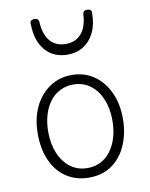

<svg xmlns="http://www.w3.org/2000/svg" viewBox="-93 -905 775 992"><g transform="rotate(-10 294.5 -409.0)"><path d="M295 19Q227 19 176.5 -14Q126 -47 98.5 -107.5Q71 -168 71 -250Q71 -310 87.5 -359Q104 -408 134.5 -444Q165 -480 205.5 -499.5Q246 -519 295 -519Q361 -519 411 -485Q461 -451 489.5 -390.5Q518 -330 518 -252Q518 -204 507.5 -162Q497 -120 478 -87Q459 -54 432 -30Q405 -6 370.5 6.5Q336 19 295 19ZM295 -31Q333 -31 364 -47Q395 -63 417 -92.5Q439 -122 451 -162.5Q463 -203 463 -252Q463 -315 442 -364.5Q421 -414 383.5 -441.5Q346 -469 295 -469Q257 -469 225.5 -453Q194 -437 172 -408Q150 -379 138 -338.5Q126 -298 126 -250Q126 -186 147 -136.5Q168 -87 206 -59Q244 -31 295 -31ZM295 -626Q222 -626 178.5 -676Q135 -726 134 -816Q133 -826 138.5 -831.5Q144 -837 157 -837Q169 -837 174 -831.5Q179 -826 180 -816Q183 -753 212.5 -717.5Q242 -682 295 -682Q348 -682 377.5 -717.5Q407 -753 410 -816Q411 -826 415.5 -831.5Q420 -837 433 -837Q446 -837 451.5 -831.5Q457 -826 456 -816Q456 -757 435.5 -714.5Q415 -672 379 -649Q343 -626 295 -626Z"/></g></svg>

Font: Playwrite FR Moderne ExtraLight
Style: Regular
Weight: 250
Version: Version 1.002